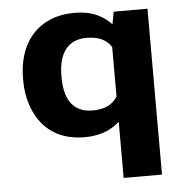

<svg xmlns="http://www.w3.org/2000/svg" viewBox="-53 -589 807 843"><g transform="rotate(-5 351.0 -167.5)"><path d="M458 -45V203H627V-528H478L468 -473C433 -511 384 -538 306 -538C265 -538 229 -531 198 -518C104 -478 56 -387 56 -269V-259C56 -220 62 -185 73 -152C103 -64 171 10 304 10C374 10 424 -13 458 -45ZM349 -424C405 -424 438 -405 458 -374V-156C438 -124 406 -104 348 -104C252 -104 225 -178 225 -259V-269C225 -349 254 -424 349 -424Z"/></g></svg>

Font: Asimov
Style: XWid
Weight: 500
Designer: Google
Version: Version 2.000980; 2014